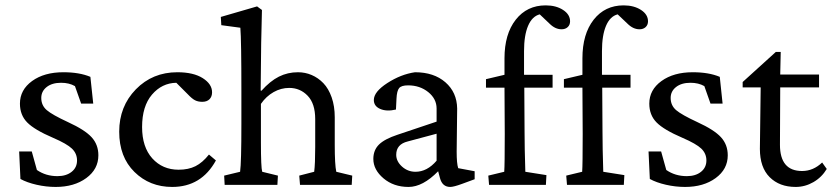

<svg xmlns="http://www.w3.org/2000/svg" viewBox="-20 -702 3159 729"><path d="M191.4 7.8Q155.3 7.8 118.9 -0.5Q82.5 -8.8 57.6 -22.5L52.7 -127H100.6L120.1 -56.6Q153.8 -33.2 198.2 -33.2Q231.4 -33.2 252 -49.6Q272.5 -65.9 272.5 -92.8Q272.5 -119.1 253.2 -137.7Q233.9 -156.2 181.6 -178.7Q110.8 -209 83.3 -237.1Q55.7 -265.1 55.7 -308.6Q55.7 -360.8 101.8 -394.3Q147.9 -427.7 220.7 -427.7Q281.7 -427.7 323.2 -410.2L334 -308.6H288.1L264.6 -375Q242.7 -387.7 211.9 -387.7Q177.7 -387.7 157.2 -371.6Q136.7 -355.5 136.7 -330.1Q136.7 -301.8 157.5 -283.9Q178.2 -266.1 238.3 -238.3Q302.2 -209 327.9 -180.9Q353.5 -152.8 353.5 -112.3Q353.5 -59.6 307.6 -25.9Q261.7 7.8 191.4 7.8Z M633.8 7.8Q548.3 7.8 490.5 -49.1Q432.6 -106 432.6 -202.1Q432.6 -297.9 495.8 -362.8Q559.1 -427.7 653.3 -427.7Q714.4 -427.7 749.8 -405.3Q785.2 -382.8 785.2 -351.6Q785.2 -335 775.4 -325.2Q765.6 -315.4 748 -315.4Q731.9 -315.4 720.5 -321.3Q709 -327.1 692.4 -344.7L649.4 -387.7Q594.7 -386.7 557.1 -342.8Q519.5 -298.8 519.5 -219.7Q519.5 -143.6 558.3 -100.6Q597.2 -57.6 658.2 -57.6Q695.3 -57.6 722.2 -71Q749 -84.5 773.4 -115.2L799.8 -92.8Q744.6 7.8 633.8 7.8Z M833 0 831.1 -35.2 891.6 -49.8Q896.5 -84 896.5 -232.4V-354.5Q896.5 -549.8 892.6 -596.7L820.3 -606.4L818.4 -637.7L956.1 -677.7L974.6 -664.1Q971.2 -565.4 969.7 -358.4L972.7 -357.4Q1005.9 -394.5 1039.1 -411.1Q1072.3 -427.7 1111.3 -427.7Q1138.7 -427.7 1163.3 -417.2Q1188 -406.7 1207.8 -386.2Q1227.5 -365.7 1239.3 -332.3Q1251 -298.8 1251 -256.8V-151.4Q1251 -77.1 1256.8 -49.8L1317.4 -35.2L1315.4 0H1119.1L1116.2 -35.2L1172.9 -49.8Q1176.8 -79.1 1176.8 -144.5V-250Q1176.8 -308.6 1148.2 -338.4Q1119.6 -368.2 1078.1 -368.2Q1046.9 -368.2 1018.8 -352.3Q990.7 -336.4 970.7 -307.6V-161.1Q970.7 -65.9 975.6 -49.8L1035.2 -35.2L1033.2 0Z M1531.2 7.8Q1474.6 7.8 1436 -24.9Q1397.5 -57.6 1397.5 -98.6Q1397.5 -131.8 1418.9 -153.1Q1440.4 -174.3 1489.3 -190.4L1637.7 -240.2V-290Q1637.7 -326.7 1606 -352.3Q1574.2 -377.9 1529.3 -377.9Q1504.4 -377.9 1495.6 -367.7Q1486.8 -357.4 1485.4 -327.1L1483.4 -286.1Q1448.2 -277.8 1423.8 -288.3Q1399.4 -298.8 1399.4 -322.3Q1399.4 -353.5 1450.7 -386.7Q1502 -419.9 1555.7 -427.7Q1627.4 -427.7 1671.1 -389.6Q1714.8 -351.6 1715.8 -290L1713.9 -126Q1713.9 -81.1 1719.7 -63.5L1782.2 -51.8V-21.5L1734.4 -3.9Q1702.6 7.8 1689.5 7.8Q1659.2 7.8 1650.4 -26.4L1643.6 -51.8Q1585.4 7.8 1531.2 7.8ZM1557.6 -49.8Q1601.6 -49.8 1637.7 -91.8V-194.3L1528.3 -165Q1484.4 -154.3 1484.4 -114.3Q1484.4 -89.4 1506.3 -69.6Q1528.3 -49.8 1557.6 -49.8Z M2052.7 0H1836.9L1834 -35.2L1894.5 -49.8Q1896.5 -75.2 1896.5 -193.4L1895.5 -369.1H1825.2V-401.4L1895.5 -418V-480.5Q1895.5 -572.8 1938.2 -627.2Q1981 -681.6 2051.8 -681.6Q2091.3 -681.6 2117.9 -664.3Q2144.5 -647 2144.5 -621.1Q2144.5 -607.4 2135.5 -599.1Q2126.5 -590.8 2112.3 -590.8Q2087.9 -590.8 2066.4 -612.3L2029.3 -647.5Q2000.5 -640.1 1985.1 -604Q1969.7 -567.9 1969.7 -507.8V-418H2078.1V-369.1H1970.7L1971.7 -201.2Q1971.7 -143.6 1974.6 -49.8L2054.7 -37.1Z M2348.6 0H2132.8L2129.9 -35.2L2190.4 -49.8Q2192.4 -75.2 2192.4 -193.4L2191.4 -369.1H2121.1V-401.4L2191.4 -418V-480.5Q2191.4 -572.8 2234.1 -627.2Q2276.9 -681.6 2347.7 -681.6Q2387.2 -681.6 2413.8 -664.3Q2440.4 -647 2440.4 -621.1Q2440.4 -607.4 2431.4 -599.1Q2422.4 -590.8 2408.2 -590.8Q2383.8 -590.8 2362.3 -612.3L2325.2 -647.5Q2296.4 -640.1 2281 -604Q2265.6 -567.9 2265.6 -507.8V-418H2374V-369.1H2266.6L2267.6 -201.2Q2267.6 -143.6 2270.5 -49.8L2350.6 -37.1Z M2581.1 7.8Q2544.9 7.8 2508.5 -0.5Q2472.2 -8.8 2447.3 -22.5L2442.4 -127H2490.2L2509.8 -56.6Q2543.5 -33.2 2587.9 -33.2Q2621.1 -33.2 2641.6 -49.6Q2662.1 -65.9 2662.1 -92.8Q2662.1 -119.1 2642.8 -137.7Q2623.5 -156.2 2571.3 -178.7Q2500.5 -209 2472.9 -237.1Q2445.3 -265.1 2445.3 -308.6Q2445.3 -360.8 2491.5 -394.3Q2537.6 -427.7 2610.4 -427.7Q2671.4 -427.7 2712.9 -410.2L2723.6 -308.6H2677.7L2654.3 -375Q2632.3 -387.7 2601.6 -387.7Q2567.4 -387.7 2546.9 -371.6Q2526.4 -355.5 2526.4 -330.1Q2526.4 -301.8 2547.1 -283.9Q2567.9 -266.1 2627.9 -238.3Q2691.9 -209 2717.5 -180.9Q2743.2 -152.8 2743.2 -112.3Q2743.2 -59.6 2697.3 -25.9Q2651.4 7.8 2581.1 7.8Z M3119.1 -60.5Q3100.1 -28.8 3068.4 -10.5Q3036.6 7.8 3001 7.8Q2939.5 7.8 2902.3 -29.3Q2865.2 -66.4 2865.2 -136.7L2868.2 -370.1H2799.8V-390.6L2925.8 -504.9H2944.3L2942.4 -418.9H3089.8V-370.1H2942.4L2941.4 -152.3Q2941.4 -52.7 3025.4 -52.7Q3067.9 -52.7 3101.6 -85Z"/></svg>

Font: Crimson Pro
Style: Regular
Weight: 400
Designer: Jacques Le Bailly
Foundry: Baron von Fonthausen
Version: Version 1.003